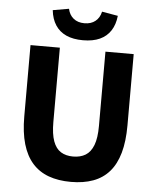

<svg xmlns="http://www.w3.org/2000/svg" viewBox="-58 -899 781 960"><g transform="rotate(5 332.5 -419.0)"><path d="M333.6 12Q270.4 12 221.9 -5.7Q173.3 -23.4 140.2 -60.6Q107.2 -97.8 90.2 -155.8Q73.3 -213.8 73.3 -293.9V-651.8H220.6V-278.7Q220.6 -218.1 233.8 -182.3Q246.9 -146.5 272.2 -130.9Q297.4 -115.3 333.6 -115.3Q370.2 -115.3 396 -130.9Q421.7 -146.5 435.6 -182.3Q449.4 -218.1 449.4 -278.7V-651.8H591.2V-293.9Q591.2 -213.8 574.8 -155.8Q558.4 -97.8 525.9 -60.6Q493.4 -23.4 445.1 -5.7Q396.8 12 333.6 12ZM332.1 -698.8Q282.5 -698.8 247.9 -714.5Q213.4 -730.2 193.5 -760.8Q173.6 -791.3 168.8 -835.6L249.2 -849.5Q255.8 -818.8 277.2 -801.5Q298.6 -784.1 332.1 -784.1Q365.6 -784.1 387 -801.5Q408.4 -818.8 415.1 -849.5L495.4 -835.6Q490.8 -791.3 470.8 -760.8Q450.9 -730.2 416.4 -714.5Q381.9 -698.8 332.1 -698.8Z"/></g></svg>

Font: Source Sans 3 VF
Style: Regular
Weight: 200
Designer: Paul D. Hunt
Foundry: Adobe
Version: Version 3.046;hotconv 1.0.118;makeotfexe 2.5.65603